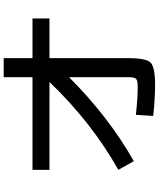

<svg xmlns="http://www.w3.org/2000/svg" viewBox="70 -908 860 1040"><g transform="rotate(-90 500.0 -388.0)"><path d="M100 -642H602V-798H705V-642H920V-550H705V-122Q705 -26 680.5 -2Q656 22 560 22Q489 22 392 12L398 -82Q489 -72 550 -72Q584 -72 593 -81Q602 -90 602 -125V-444Q388 -230 147 -93L100 -177Q356 -321 576 -550H100Z"/></g></svg>

Font: Mplus 1p Medium
Style: Regular
Weight: 500
Version: Version 1.061